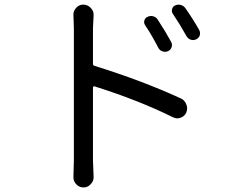

<svg xmlns="http://www.w3.org/2000/svg" viewBox="-20 -781 1040 844"><path d="M855.5 -649.4Q859.4 -642.6 859.4 -634.8Q859.4 -630.9 858.4 -626Q854.5 -614.3 842.8 -608.4Q831.1 -602.5 818.8 -606.4Q806.6 -610.4 799.8 -622.1Q770.5 -674.8 740.2 -719.7Q733.4 -729.5 736.3 -740.7Q739.3 -752 749 -756.8Q761.7 -762.7 774.4 -759.3Q787.1 -755.9 794.9 -745.1Q829.1 -696.3 855.5 -649.4ZM732.4 -596.7Q738.3 -585.9 734.4 -573.7Q730.5 -561.5 718.8 -556.2Q707 -550.8 694.3 -555.2Q681.6 -559.6 675.8 -571.3Q647.5 -626 618.2 -669.9Q611.3 -679.7 614.7 -691.4Q618.2 -703.1 628.9 -707Q640.6 -712.9 653.3 -709.5Q666 -706.1 672.9 -695.3Q707 -643.6 732.4 -596.7ZM388.7 -657.2V-500Q388.7 -493.2 396.5 -491.2Q601.6 -427.7 774.4 -348.6Q792 -340.8 798.8 -322.3Q802.7 -313.5 802.7 -304.7Q802.7 -295.9 798.8 -286.1Q791 -269.5 774.4 -263.7Q766.6 -260.7 758.8 -260.7Q750 -260.7 740.2 -265.6Q587.9 -340.8 395.5 -401.4Q393.6 -402.3 391.1 -400.9Q388.7 -399.4 388.7 -396.5V-75.2L391.6 -2Q391.6 15.6 378.9 28.3Q366.2 43 347.2 43Q328.1 43 314.5 28.3Q302.7 15.6 302.7 -2L304.7 -75.2V-657.2L302.7 -716.8Q302.7 -733.4 314.5 -746.1Q327.1 -760.7 345.7 -760.7Q365.2 -760.7 378.9 -746.1Q391.6 -733.4 391.6 -715.8Z"/></svg>

Font: Gen Jyuu Gothic Regular
Style: Regular
Weight: 400
Designer: [Source Han Sans]
Ryoko NISHIZUKA  (kana & ideographs); Paul D. Hunt (Latin, Greek & Cyrillic); Wenlong ZHANG  (bopomofo
Version: Version 1.002.20150607